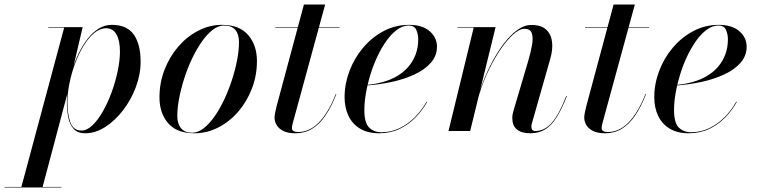

<svg xmlns="http://www.w3.org/2000/svg" viewBox="-125 -580 3357 850"><path d="M-31 250 159 -457.5H88.5V-460H241L200 -285.5L179.5 -206L174 -168L63 250ZM-105 250V247.5H147V250ZM235.5 -2Q260 -2 284.5 -25.5Q309 -49 330.8 -87.5Q352.5 -126 369.5 -172.5Q386.5 -219 396.2 -266Q406 -313 406 -352Q406 -400.5 390.5 -427.8Q375 -455 345 -455Q317.5 -455 292 -433.8Q266.5 -412.5 245 -377.2Q223.5 -342 207.5 -299Q191.5 -256 182.5 -211.5Q173.5 -167 173.5 -128.5Q173.5 -75.5 186.5 -38.8Q199.5 -2 235.5 -2ZM252.5 10Q218 10 200.5 -10Q183 -30 177 -61.8Q171 -93.5 171 -128.5Q171 -160 177 -196.8Q183 -233.5 195 -271.8Q207 -310 224.2 -345.5Q241.5 -381 263.5 -409Q285.5 -437 312.2 -453.5Q339 -470 369.5 -470Q437 -470 467.2 -427Q497.5 -384 497.5 -307.5Q497.5 -250 476.2 -193.8Q455 -137.5 419.5 -91.5Q384 -45.5 340.8 -17.8Q297.5 10 252.5 10Z M735.5 10Q658 10 619.5 -34.5Q581 -79 581 -149Q581 -213.5 603.5 -271.5Q626 -329.5 664.5 -374Q703 -418.5 753 -444.2Q803 -470 857.5 -470Q935 -470 973.8 -424.8Q1012.5 -379.5 1012.5 -310Q1012.5 -245.5 990.2 -187.8Q968 -130 929.5 -85.5Q891 -41 841 -15.5Q791 10 735.5 10ZM726 7.5Q751.5 7.5 776.5 -12Q801.5 -31.5 824.8 -64.5Q848 -97.5 867.5 -139Q887 -180.5 901.8 -225.8Q916.5 -271 924.8 -314.5Q933 -358 933 -394Q933 -428 917 -447.5Q901 -467 866.5 -467Q841.5 -467 816.2 -447.5Q791 -428 768 -395Q745 -362 725.2 -320.5Q705.5 -279 691 -233.8Q676.5 -188.5 668.2 -145.2Q660 -102 660 -65.5Q660 -32.5 676.2 -12.5Q692.5 7.5 726 7.5Z M1183 10Q1150 10 1129.8 0Q1109.5 -10 1100 -26Q1090.5 -42 1090.5 -59.5Q1090.5 -68.5 1093.5 -83.5Q1096.5 -98.5 1100.5 -113.5L1220.5 -560H1314.5L1172 -38Q1170.5 -33 1169 -26.2Q1167.5 -19.5 1167.5 -12.5Q1167.5 4.5 1195.5 4.5Q1219 4.5 1241.5 -5.5Q1264 -15.5 1285 -36.2Q1306 -57 1325.2 -88.8Q1344.5 -120.5 1361.5 -163.5L1364 -163Q1342 -107 1315.8 -68.5Q1289.5 -30 1256.8 -10Q1224 10 1183 10ZM1094 -457.5V-460H1378V-457.5Z M1553 10Q1503 10 1469 -10.5Q1435 -31 1417.8 -67Q1400.5 -103 1400.5 -150Q1400.5 -208.5 1422 -265.5Q1443.5 -322.5 1482.5 -368.8Q1521.5 -415 1573.5 -442.5Q1625.5 -470 1686 -470Q1744.5 -470 1777 -442Q1809.5 -414 1809.5 -373Q1809.5 -333.5 1783 -302.8Q1756.5 -272 1711 -250.8Q1665.5 -229.5 1608.8 -217.2Q1552 -205 1490.5 -201V-203.5Q1533.5 -206.5 1570 -216.8Q1606.5 -227 1635.2 -244.5Q1664 -262 1684.2 -286Q1704.5 -310 1715.5 -340.2Q1726.5 -370.5 1726.5 -406Q1726.5 -429 1717.8 -448Q1709 -467 1685 -467Q1658.5 -467 1633.5 -449Q1608.5 -431 1586.5 -400.2Q1564.5 -369.5 1546.2 -331Q1528 -292.5 1515 -250.2Q1502 -208 1495 -167.5Q1488 -127 1488 -93Q1488 -36 1509.2 -15.2Q1530.5 5.5 1563.5 5.5Q1606 5.5 1643.2 -12.2Q1680.5 -30 1711 -60.5Q1741.5 -91 1763.5 -130L1766 -129Q1745.5 -92 1714.8 -60.2Q1684 -28.5 1643.8 -9.2Q1603.5 10 1553 10Z M2223 10Q2183.5 10 2163.2 -7Q2143 -24 2143 -57Q2143 -68 2145 -77.2Q2147 -86.5 2149.5 -94L2213.5 -310.5Q2225 -349.5 2230.5 -381.8Q2236 -414 2229.2 -433.2Q2222.5 -452.5 2197 -452.5Q2173.5 -452.5 2144 -425Q2114.5 -397.5 2084.5 -351.5Q2054.5 -305.5 2029 -248.8Q2003.5 -192 1988.5 -133H1987Q1996 -171.5 2013.2 -216.5Q2030.5 -261.5 2054.2 -306.2Q2078 -351 2106.2 -388Q2134.5 -425 2165.2 -447.2Q2196 -469.5 2228 -469.5Q2270.5 -469.5 2292.8 -449Q2315 -428.5 2319 -394.5Q2323 -360.5 2311 -319.5L2230.5 -36.5Q2229 -32 2228.2 -27.2Q2227.5 -22.5 2227.5 -18.5Q2227.5 -10.5 2231.2 -5.2Q2235 0 2245 0Q2286 0 2318.2 -36.8Q2350.5 -73.5 2382 -155.5L2384.5 -154.5Q2362 -96.5 2338.8 -60Q2315.5 -23.5 2287.8 -6.8Q2260 10 2223 10ZM1860.5 0 1972 -457.5H1900V-460H2069L1956.5 0Z M2554 10Q2521 10 2500.8 0Q2480.5 -10 2471 -26Q2461.5 -42 2461.5 -59.5Q2461.5 -68.5 2464.5 -83.5Q2467.5 -98.5 2471.5 -113.5L2591.5 -560H2685.5L2543 -38Q2541.5 -33 2540 -26.2Q2538.5 -19.5 2538.5 -12.5Q2538.5 4.5 2566.5 4.5Q2590 4.5 2612.5 -5.5Q2635 -15.5 2656 -36.2Q2677 -57 2696.2 -88.8Q2715.5 -120.5 2732.5 -163.5L2735 -163Q2713 -107 2686.8 -68.5Q2660.5 -30 2627.8 -10Q2595 10 2554 10ZM2465 -457.5V-460H2749V-457.5Z M2924 10Q2874 10 2840 -10.5Q2806 -31 2788.8 -67Q2771.5 -103 2771.5 -150Q2771.5 -208.5 2793 -265.5Q2814.5 -322.5 2853.5 -368.8Q2892.5 -415 2944.5 -442.5Q2996.5 -470 3057 -470Q3115.5 -470 3148 -442Q3180.5 -414 3180.5 -373Q3180.5 -333.5 3154 -302.8Q3127.5 -272 3082 -250.8Q3036.5 -229.5 2979.8 -217.2Q2923 -205 2861.5 -201V-203.5Q2904.5 -206.5 2941 -216.8Q2977.5 -227 3006.2 -244.5Q3035 -262 3055.2 -286Q3075.5 -310 3086.5 -340.2Q3097.5 -370.5 3097.5 -406Q3097.5 -429 3088.8 -448Q3080 -467 3056 -467Q3029.5 -467 3004.5 -449Q2979.5 -431 2957.5 -400.2Q2935.5 -369.5 2917.2 -331Q2899 -292.5 2886 -250.2Q2873 -208 2866 -167.5Q2859 -127 2859 -93Q2859 -36 2880.2 -15.2Q2901.5 5.5 2934.5 5.5Q2977 5.5 3014.2 -12.2Q3051.5 -30 3082 -60.5Q3112.5 -91 3134.5 -130L3137 -129Q3116.5 -92 3085.8 -60.2Q3055 -28.5 3014.8 -9.2Q2974.5 10 2924 10Z"/></svg>

Font: Bodoni Moda 72pt Medium
Style: Italic
Weight: 500
Italic angle: -13°
Designer: Owen Earl
Foundry: indestructible type
Version: Version 2.004